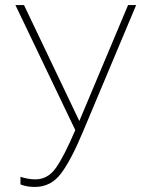

<svg xmlns="http://www.w3.org/2000/svg" viewBox="-20 -520 600 760"><path d="M61 210V180Q93 190 120 190Q169 190 201 145Q233 100 278 -5L41 -500H75L294 -41L487 -500H519L309 0Q261 115 221 167.5Q181 220 118 220Q86 220 61 210Z"/></svg>

Font: Metropolitano Thin
Style: Regular
Weight: 250
Designer: Fonts by Alex Slobzheninov & Chris M. Simpson / Changes by Cristiano Sobral
Foundry: Fonts by Alex Slobzheninov & Chris M. Simpson / Changes by Cristiano Sobral
Version: Version 1.00;August 30, 2020;FontCreator 13.0.0.2681 64-bit